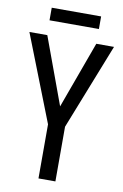

<svg xmlns="http://www.w3.org/2000/svg" viewBox="-94 -907 618 961"><g transform="rotate(10 215.0 -426.5)"><path d="M216 -374 340 -714H430L258 -278V0H172V-275L0 -714H91ZM340 -853V-789H89V-853Z"/></g></svg>

Font: Avrile Sans Condensed
Style: Regular
Weight: 400
Width: 3
Designer: Monotype Design Team
Foundry: Monotype Imaging Inc.
Version: Version 2.001;September 10, 2019;FontCreator 11.5.0.2425 64-